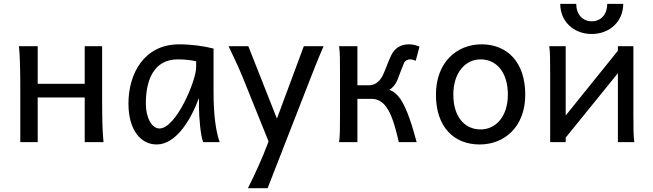

<svg xmlns="http://www.w3.org/2000/svg" viewBox="-20 -738 3392 997"><path d="M85.4 0H175.8V-231.9H419.9V0H517.6C511.2 -51.3 510.3 -144 510.3 -239.3V-498H419.9V-302.7H175.8V-498H78.1C84.5 -446.8 85.4 -354 85.4 -258.8Z M1013.2 -180.7C1013.2 -137.7 1021 -30.8 1035.2 0H1120.6C1101.6 -54.7 1088.9 -135.7 1088.9 -258.8V-485.8C1039.6 -498.5 973.6 -507.8 910.6 -507.8C728 -507.8 647 -355.5 647 -200.2C647 -62 711.4 12.2 793.5 12.2C895.5 12.2 972.2 -118.7 1013.2 -229.5ZM903.3 -429.7C952.1 -429.7 982.4 -423.3 998.5 -419.9V-388.2C998.5 -318.8 894 -70.8 808.1 -70.8C769.5 -70.8 737.3 -124.5 737.3 -200.2C737.3 -317.9 775.9 -429.7 903.3 -429.7Z M1589.8 -325.2C1607.4 -370.1 1627.4 -422.4 1660.2 -498H1557.6L1418 -122.1L1269.5 -498H1167C1203.6 -421.9 1227.5 -369.1 1245.1 -324.7L1374.5 -3.9L1370.1 7.8C1343.3 80.6 1303.2 168.9 1267.1 239.3H1369.6Z M1835.9 -498H1740.7C1745.6 -470.7 1745.6 -416.5 1745.6 -349.1V-148.9C1745.6 -81.5 1745.6 -27.3 1740.7 0H1835.9V-224.6H1911.6C1938 -224.6 1961.4 -211.4 1977.5 -192.9C2007.8 -158.2 2027.3 -103 2050.8 0H2143.6C2121.6 -81.1 2095.7 -168.5 2060.5 -222.2C2043.9 -247.1 2022 -265.1 2002 -271C2020 -283.2 2034.7 -300.3 2043.5 -322.3C2056.6 -356 2068.8 -389.6 2077.6 -410.2C2083.5 -423.8 2097.2 -429.7 2109.4 -429.7C2120.6 -429.7 2130.9 -425.8 2138.7 -422.4L2158.2 -495.6C2143.6 -502.9 2123 -507.8 2104.5 -507.8C2068.4 -507.8 2043 -495.1 2023.9 -471.2C2003.4 -445.3 1984.9 -380.9 1967.8 -346.7C1947.3 -305.7 1918.9 -295.4 1897 -295.4H1835.9Z M2243.7 -246.6C2243.7 -78.6 2336.9 12.2 2470.7 12.2C2599.1 12.2 2707.5 -78.6 2707.5 -246.6C2707.5 -414.6 2614.7 -507.8 2480.5 -507.8C2352.1 -507.8 2243.7 -414.6 2243.7 -246.6ZM2334 -246.6C2334 -360.8 2396.5 -429.7 2475.6 -429.7C2559.6 -429.7 2617.2 -360.8 2617.2 -246.6C2617.2 -132.8 2554.2 -65.9 2475.6 -65.9C2391.6 -65.9 2334 -132.8 2334 -246.6Z M2832 -498C2836.9 -470.7 2836.9 -416.5 2836.9 -349.1V0H2917.5V-23.4L3188.5 -357.9V0H3273.9C3269 -27.3 3269 -81.5 3269 -148.9V-498H3188.5V-474.6L2917.5 -138.2V-498ZM3216.3 -717.8H3133.3C3133.3 -665 3102.1 -627.4 3052.7 -627.4C3003.9 -627.4 2972.2 -665 2972.2 -717.8H2889.2C2889.2 -627.9 2957.5 -561.5 3052.7 -561.5C3147 -561.5 3216.3 -627.9 3216.3 -717.8Z"/></svg>

Font: Andika
Style: Regular
Weight: 400
Designer: Victor Gaultney, Annie Olsen, Julie Remington, Don Collingsworth, Eric Hays
Foundry: SIL International
Version: Version 1.000